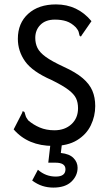

<svg xmlns="http://www.w3.org/2000/svg" viewBox="-20 -652 490 871"><path d="M221 10Q107 10 42 -65L80 -139L83 -148L91 -144Q94 -136 96 -127.5Q98 -119 108 -106Q131 -86 160.5 -73.5Q190 -61 227 -61Q274 -61 304 -88.5Q334 -116 334 -161Q334 -187 325 -206Q316 -225 290.5 -244.5Q265 -264 214 -289Q127 -327 94 -373.5Q61 -420 61 -476Q61 -547 108 -589.5Q155 -632 234 -632Q332 -632 395 -556L352 -494L347 -486L341 -490Q339 -498 337 -506.5Q335 -515 324 -528Q304 -548 281.5 -555.5Q259 -563 229 -563Q187 -563 163.5 -539.5Q140 -516 140 -480Q140 -455 150 -434.5Q160 -414 187.5 -394Q215 -374 269 -349Q324 -324 355 -297.5Q386 -271 399 -240.5Q412 -210 412 -171Q412 -125 392 -83.5Q372 -42 329.5 -16Q287 10 221 10ZM222 199Q196 199 172.5 191.5Q149 184 126 167L152 118Q187 149 233 149Q277 149 277 116Q277 86 232 86H199L209 0H261L256 42Q295 46 313.5 65Q332 84 332 109Q332 145 304 172Q276 199 222 199Z"/></svg>

Font: Inconsolata SemiCondensed Medium
Style: Regular
Weight: 500
Width: 4
Monospace: yes
Designer: Raph Levien, Cyreal, Brenton Simpson
Foundry: Raph Levien, Cyreal, Google
Version: Version 3.001; ttfautohint (v1.8.2.53-6de2)